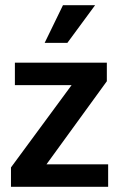

<svg xmlns="http://www.w3.org/2000/svg" viewBox="-20 -715 456 735"><path d="M389 -404 158 -86H394V0H22V-74L254 -389H37V-475H389ZM238 -551H151L221 -695H344Z"/></svg>

Font: Ek Mukta SemiBold
Style: Regular
Weight: 600
Designer: Girish Dalvi and Yashodeep Gholap
Foundry: Ek Type
Version: Version 2.538;PS 1.002;hotconv 16.6.51;makeotf.lib2.5.65220;